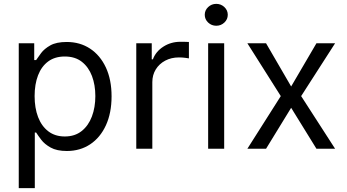

<svg xmlns="http://www.w3.org/2000/svg" viewBox="-20 -770 1798 994"><path d="M77.1 204.1V-545.9H157.2V-459H167Q176.3 -473.1 192.9 -495.4Q209.5 -517.6 240.7 -535.2Q272 -552.7 325.2 -552.7Q394 -552.7 446.3 -518.3Q498.5 -483.9 528.1 -420.7Q557.6 -357.4 557.6 -271.5Q557.6 -185.1 528.3 -121.3Q499 -57.6 446.8 -22.9Q394.5 11.7 326.2 11.7Q273.9 11.7 242.2 -6.1Q210.4 -23.9 193.4 -46.6Q176.3 -69.3 167 -84H160.2V204.1ZM315.4 -63.5Q367.7 -63.5 402.8 -91.6Q438 -119.6 455.8 -167Q473.6 -214.4 473.6 -272.5Q473.6 -330.1 456.1 -376.5Q438.5 -422.9 403.6 -450.2Q368.7 -477.5 315.4 -477.5Q264.2 -477.5 229.5 -451.9Q194.8 -426.3 177 -380.1Q159.2 -334 159.2 -272.5Q159.2 -210.9 177.2 -163.8Q195.3 -116.7 230.2 -90.1Q265.1 -63.5 315.4 -63.5Z M685.5 0V-545.9H765.6V-462.9H771.5Q786.6 -503.4 825.9 -528.6Q865.2 -553.7 914.1 -553.7Q923.3 -553.7 937 -553.5Q950.7 -553.2 958 -552.7V-467.8Q953.6 -468.8 938.5 -470.7Q923.3 -472.7 906.2 -472.7Q866.7 -472.7 835.4 -456.1Q804.2 -439.5 786.4 -410.6Q768.6 -381.8 768.6 -344.7V0Z M1057.6 0V-545.9H1140.6V0ZM1099.6 -636.7Q1075.2 -636.7 1057.6 -653.3Q1040 -669.9 1040 -693.4Q1040 -716.8 1057.6 -733.4Q1075.2 -750 1099.6 -750Q1124 -750 1141.6 -733.4Q1159.2 -716.8 1159.2 -693.4Q1159.2 -669.9 1141.6 -653.3Q1124 -636.7 1099.6 -636.7Z M1357.4 -545.9 1487.3 -322.3 1618.2 -545.9H1714.8L1539.1 -272.5L1714.8 0H1618.2L1487.3 -211.9L1357.4 0H1260.7L1433.6 -272.5L1260.7 -545.9Z"/></svg>

Font: Inter V
Style: 
Weight: 400
Designer: Rasmus Andersson
Foundry: rsms
Version: Version 4.000;git-a3f224843